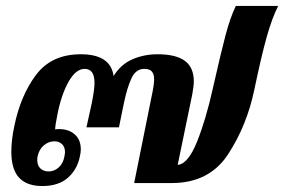

<svg xmlns="http://www.w3.org/2000/svg" viewBox="-20 -614 953 644"><path d="M18 -105Q18 -144 28 -191Q49 -294 101 -363Q153 -432 251 -432Q351 -432 361 -359Q385 -398 424 -415Q463 -432 508 -432Q570 -432 600 -410Q630 -388 630 -341Q630 -325 625 -298L576 -61Q611 -64 641 -139Q671 -214 694 -318Q720 -433 736 -494Q752 -555 771 -594H913Q893 -555 875 -491.5Q857 -428 833 -313Q808 -193 745 -96.5Q682 0 556 0H430L488 -288Q497 -329 497 -348Q497 -365 489.5 -374Q482 -383 464 -383Q436 -383 421.5 -352.5Q407 -322 396 -270L379 -187H270L288 -269Q297 -314 297 -336Q297 -383 264 -383Q234 -383 209.5 -339Q185 -295 172 -227Q165 -192 165 -180Q169 -181 178 -181Q211 -181 231 -163Q251 -145 251 -113Q251 -102 248 -90Q240 -47 208.5 -18.5Q177 10 122 10Q70 10 44 -18Q18 -46 18 -105ZM196 -89Q198 -99 198 -104Q198 -121 188 -130.5Q178 -140 163 -140Q143 -140 127 -126.5Q111 -113 106 -89Q105 -85 105 -77Q105 -59 115.5 -49Q126 -39 143 -39Q162 -39 177 -52.5Q192 -66 196 -89Z"/></svg>

Font: Trirong
Style: Bold Italic
Weight: 700
Italic angle: -12°
Designer: Katatrad Team
Foundry: CadsonDemak
Version: Version 1.001